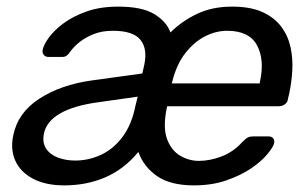

<svg xmlns="http://www.w3.org/2000/svg" viewBox="-20 -550 931 580"><path d="M174 10Q118 10 80 -10Q42 -30 26.5 -64Q11 -98 20 -141Q34 -210 99 -252Q164 -294 257 -307L410 -328L416 -355Q426 -403 404 -430Q382 -457 321 -457Q288 -457 263 -447Q238 -437 220.5 -423Q203 -409 193 -395Q187 -386 181.5 -382Q176 -378 169 -378H126Q117 -378 112 -384.5Q107 -391 109 -400Q112 -415 128 -437Q144 -459 172.5 -480Q201 -501 242 -515.5Q283 -530 337 -530Q409 -530 446 -507.5Q483 -485 495 -452Q529 -486 575 -508Q621 -530 681 -530Q737 -530 773 -513.5Q809 -497 829.5 -469.5Q850 -442 857.5 -408Q865 -374 863 -338Q861 -302 854 -269L850 -252Q849 -241 840.5 -235Q832 -229 822 -229H485L483 -220Q472 -163 485 -129Q498 -95 524.5 -79.5Q551 -64 581 -64Q614 -64 649.5 -77.5Q685 -91 712 -121Q723 -132 729 -135Q735 -138 746 -138H791Q800 -138 805 -132.5Q810 -127 808 -117Q805 -105 787 -83.5Q769 -62 738 -41Q707 -20 663.5 -5Q620 10 566 10Q495 10 454.5 -18Q414 -46 398 -91Q355 -39 298.5 -14.5Q242 10 174 10ZM207 -65Q248 -65 285.5 -82.5Q323 -100 350.5 -137Q378 -174 389 -230L396 -258L276 -241Q203 -231 162 -207.5Q121 -184 113 -148Q107 -120 119 -101.5Q131 -83 155 -74Q179 -65 207 -65ZM499 -298H765V-302Q780 -369 756.5 -413Q733 -457 666 -457Q632 -457 599 -440Q566 -423 539.5 -389Q513 -355 500 -302Z"/></svg>

Font: Rubik
Style: Italic
Weight: 400
Italic angle: -12°
Designer: Hubert and Fischer
Foundry: Hubert and Fischer
Version: Version 2.300;gftools[0.9.30]